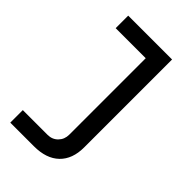

<svg xmlns="http://www.w3.org/2000/svg" viewBox="-215 -772 845 845"><g transform="rotate(45 207.5 -350.0)"><path d="M24 0V-78H178Q207 -78 226 -97.5Q245 -117 245 -146V-658L281 -622H58V-700H331V-153Q331 -80 289.5 -40Q248 0 171 0Z"/></g></svg>

Font: SUSE
Style: Regular
Weight: 400
Designer: Rene Bieder
Foundry: SUSE
Version: Version 1.000